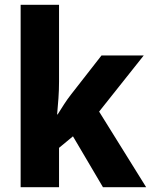

<svg xmlns="http://www.w3.org/2000/svg" viewBox="-20 -780 629 800"><path d="M226 -440Q226 -405 223.5 -370.5Q221 -336 218 -303H220Q233 -324 247 -345.5Q261 -367 275 -385L403 -549H579L393 -315L589 0H409L284 -212L226 -164V0H66V-760H226Z"/></svg>

Font: Noto Sans Tamil SemiCondensed ExtraBold
Style: Regular
Weight: 800
Width: 4
Designer: Jelle Bosma - Monotype Design Team
Foundry: Monotype Imaging Inc.
Version: Version 2.004; ttfautohint (v1.8.4.7-5d5b)